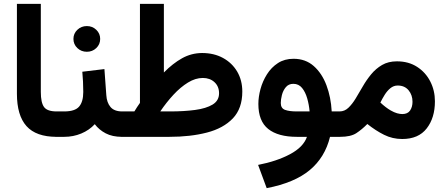

<svg xmlns="http://www.w3.org/2000/svg" viewBox="-20 -707 2308 992"><path d="M67.4 -687H190.9V-231.9Q190.9 -176.8 207.5 -154.1Q224.1 -131.3 272.5 -131.3H284.2V0H272.5Q166.5 0 116.9 -55.4Q67.4 -110.8 67.4 -222.7Z M405.3 -336.4 519.5 -350.1 529.3 -215.3Q531.7 -176.8 551 -154.1Q570.3 -131.3 611.3 -131.3H621.1V0H610.4Q560.5 0 526.1 -18.1Q491.7 -36.1 469.7 -65.4Q440.9 -34.2 399.7 -17.1Q358.4 0 312 0H265.6V-131.3H312Q367.2 -131.3 388.7 -156.2Q410.2 -181.2 410.2 -231.9Q410.2 -259.3 408.9 -285.2Q407.7 -311 405.3 -336.4ZM359.4 -505.9Q359.4 -533.7 379.6 -553Q399.9 -572.3 428.7 -572.3Q457.5 -572.3 477.5 -553Q497.6 -533.7 497.6 -505.9Q497.6 -478 477.5 -458.7Q457.5 -439.5 428.7 -439.5Q399.9 -439.5 379.6 -458.7Q359.4 -478 359.4 -505.9Z M674.3 -131.3Q681.2 -143.1 688.2 -153.6Q695.3 -164.1 703.1 -175.3V-687H826.7V-332.5Q873 -379.4 920.7 -406Q968.3 -432.6 1023.9 -433.1Q1085.4 -433.1 1132.3 -407.5Q1179.2 -381.8 1205.6 -336.9Q1231.9 -292 1231.9 -233.9Q1231.9 -146.5 1182.9 -95.2Q1133.8 -43.9 1048.8 -22Q963.9 0 855 0H603V-131.3ZM1027.8 -304.2Q989.7 -304.2 951.2 -280.5Q912.6 -256.8 876.2 -217.5Q839.8 -178.2 808.1 -131.3H859.4Q930.7 -131.3 987.8 -138.9Q1044.9 -146.5 1078.4 -166.7Q1111.8 -187 1111.8 -225.1Q1111.8 -260.7 1088.1 -282.5Q1064.5 -304.2 1027.8 -304.2Z M1496.6 -403.3Q1558.6 -403.3 1601.1 -365.7Q1643.6 -328.1 1666.7 -266.4Q1689.9 -204.6 1693.8 -131.3H1734.4V0H1685.1Q1659.2 106 1580.6 171.6Q1502 237.3 1357.9 265.1L1313.5 145Q1409.2 126.5 1478.3 89.8Q1547.4 53.2 1565.9 0H1514.2Q1417 0 1366 -40.5Q1314.9 -81.1 1314.9 -169.9Q1314.9 -206.5 1325.9 -247.1Q1336.9 -287.6 1359.4 -323.2Q1381.8 -358.9 1416 -381.1Q1450.2 -403.3 1496.6 -403.3ZM1512.7 -131.3H1579.6Q1576.7 -165.5 1567.4 -198.2Q1558.1 -231 1540.8 -252.4Q1523.4 -273.9 1495.6 -273.9Q1471.2 -273.9 1456.8 -256.6Q1442.4 -239.3 1436.5 -215.8Q1430.7 -192.4 1430.7 -174.8Q1430.7 -147.5 1452.6 -139.4Q1474.6 -131.3 1512.7 -131.3Z M2058.1 11.2Q2007.8 11.2 1964.4 -10.5Q1920.9 -32.2 1877.9 -66.4Q1850.1 -38.1 1821 -19Q1792 0 1736.8 0H1716.3V-131.3H1734.4Q1760.3 -131.3 1780 -150.1Q1799.8 -168.9 1817.6 -198.2Q1835.4 -227.5 1854.5 -260.7Q1873.5 -293.9 1897.7 -323.2Q1921.9 -352.5 1954.1 -371.3Q1986.3 -390.1 2030.8 -390.1Q2090.8 -390.1 2135 -361.6Q2179.2 -333 2203.1 -286.1Q2227.1 -239.3 2227.1 -183.6Q2227.1 -98.1 2184.6 -43.5Q2142.1 11.2 2058.1 11.2ZM2034.7 -265.1Q2013.7 -265.1 1996.8 -251.2Q1980 -237.3 1967.3 -216.8Q1954.6 -196.3 1945.3 -177.2Q1972.7 -151.4 1998 -136.7Q2016.6 -126 2031.7 -121.8Q2046.9 -117.7 2058.6 -117.7Q2086.4 -117.7 2098.9 -136.2Q2111.3 -154.8 2111.3 -181.2Q2111.3 -215.8 2091.1 -240.5Q2070.8 -265.1 2034.7 -265.1Z"/></svg>

Font: Vazirmatn RD
Style: Bold
Weight: 700
Designer: Saber Rastikerdar
Foundry: Saber Rastikerdar
Version: Version 32.102